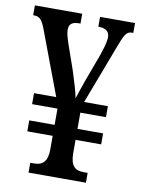

<svg xmlns="http://www.w3.org/2000/svg" viewBox="-82 -770 610 827"><g transform="rotate(10 223.0 -357.0)"><path d="M101 0H352V-43H334C297 -43 276 -60 276 -117V-174H388V-222H276V-293H388V-341H284L380 -594C403 -656 411 -671 436 -671H441V-714H288V-671H291C319 -671 337 -659 337 -634C337 -612 326 -578 316 -549L272 -430C262 -402 252 -372 245 -350C240 -379 226 -423 212 -467L175 -573C167 -597 160 -619 160 -635C160 -662 175 -671 206 -671H210V-714H3V-671H7C33 -671 43 -657 58 -618L162 -341H65V-293H176V-222H65V-174H176V-114C176 -61 154 -43 119 -43H101Z"/></g></svg>

Font: Noto Serif Sinhala ExtraCondensed Medium
Style: Regular
Weight: 500
Width: 2
Designer: Jelle Bosma - Monotype Design Team
Foundry: Monotype Imaging Inc.
Version: Version 2.007